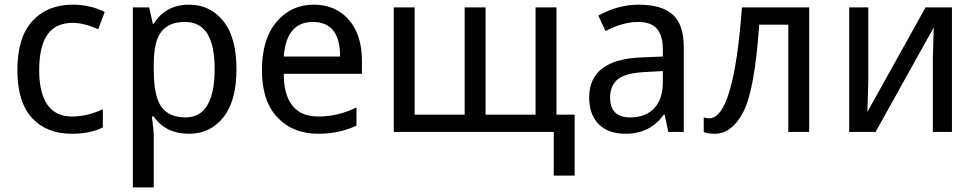

<svg xmlns="http://www.w3.org/2000/svg" viewBox="-20 -567 4196 825"><path d="M429.7 -515.6 402.3 -441.4Q339.8 -468.8 293 -468.8Q218.8 -468.8 183.6 -418Q148.4 -367.2 148.4 -265.6Q148.4 -168 183.6 -117.2Q218.8 -66.4 289.1 -66.4Q355.5 -66.4 421.9 -97.7V-19.5Q367.2 7.8 289.1 7.8Q179.7 7.8 117.2 -60.5Q54.7 -128.9 54.7 -265.6Q54.7 -406.2 119.1 -476.6Q183.6 -546.9 293 -546.9Q367.2 -546.9 429.7 -515.6Z M640.6 -66.4H632.8Q640.6 -3.9 640.6 11.7V238.3H550.8V-535.2H621.1L636.7 -464.8H640.6Q691.4 -546.9 793 -546.9Q882.8 -546.9 939.5 -476.6Q996.1 -406.2 996.1 -269.5Q996.1 -132.8 939.5 -62.5Q882.8 7.8 793 7.8Q691.4 7.8 640.6 -66.4ZM640.6 -289.1V-269.5Q640.6 -152.3 673.8 -107.4Q707 -62.5 777.3 -62.5Q839.8 -62.5 871.1 -115.2Q902.3 -168 902.3 -269.5Q902.3 -371.1 871.1 -421.9Q839.8 -472.7 773.4 -472.7Q707 -472.7 673.8 -431.6Q640.6 -390.6 640.6 -289.1Z M1535.2 -250H1199.2Q1199.2 -160.2 1236.3 -113.3Q1273.4 -66.4 1347.7 -66.4Q1433.6 -66.4 1511.7 -105.5V-27.3Q1437.5 7.8 1347.7 7.8Q1238.3 7.8 1171.9 -62.5Q1105.5 -132.8 1105.5 -265.6Q1105.5 -398.4 1168 -472.7Q1230.5 -546.9 1328.1 -546.9Q1421.9 -546.9 1478.5 -482.4Q1535.2 -418 1535.2 -304.7ZM1199.2 -324.2H1441.4Q1441.4 -398.4 1412.1 -435.5Q1382.8 -472.7 1324.2 -472.7Q1210.9 -472.7 1199.2 -324.2Z M2449.2 187.5H2359.4V0H1671.9V-535.2H1761.7V-74.2H1976.6V-535.2H2066.4V-74.2H2281.2V-535.2H2371.1V-74.2H2449.2Z M2851.6 0 2835.9 -74.2H2832Q2773.4 7.8 2668 7.8Q2593.8 7.8 2552.7 -33.2Q2511.7 -74.2 2511.7 -148.4Q2511.7 -312.5 2738.3 -320.3L2828.1 -324.2V-355.5Q2828.1 -414.1 2802.7 -443.4Q2777.3 -472.7 2722.7 -472.7Q2656.2 -472.7 2582 -433.6L2550.8 -500Q2636.7 -546.9 2722.7 -546.9Q2824.2 -546.9 2871.1 -503.9Q2918 -460.9 2918 -367.2V0ZM2828.1 -261.7 2757.8 -257.8Q2668 -253.9 2634.8 -226.6Q2601.6 -199.2 2601.6 -148.4Q2601.6 -105.5 2623 -84Q2644.5 -62.5 2687.5 -62.5Q2753.9 -62.5 2791 -101.6Q2828.1 -140.6 2828.1 -214.8Z M3457 0H3367.2V-460.9H3242.2Q3222.7 -179.7 3173.8 -85.9Q3125 7.8 3050.8 7.8Q3019.5 7.8 3003.9 0V-62.5Q3015.6 -58.6 3027.3 -58.6Q3132.8 -58.6 3168 -535.2H3457Z M3710.9 -535.2V-210.9L3707 -85.9L3957 -535.2H4070.3V0H3988.3V-316.4L3992.2 -449.2L3742.2 0H3628.9V-535.2Z"/></svg>

Font: Droid Sans Fallback
Style: Regular
Weight: 400
Designer: Steve Matteson
Foundry: Ascender Corporation
Version: 3.00 (Khmer version)